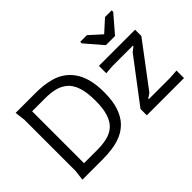

<svg xmlns="http://www.w3.org/2000/svg" viewBox="-112 -1079 1423 1423"><g transform="rotate(-45 599.5 -367.0)"><path d="M90 0 100 -80V-620L90 -700H302Q340 -700 381 -695.5Q422 -691 462.5 -679Q503 -667 539 -642.5Q575 -618 603 -579Q631 -540 647 -482.5Q663 -425 663 -345Q663 -253 642 -191Q621 -129 584.5 -91Q548 -53 502 -33.5Q456 -14 404.5 -7Q353 0 302 0ZM185 -78H323Q382 -78 428.5 -89.5Q475 -101 507 -130Q539 -159 556 -211.5Q573 -264 573 -346Q573 -435 554 -489.5Q535 -544 500.5 -572.5Q466 -601 421 -611.5Q376 -622 323 -622H185ZM765 0V-66L1021 -404L1057 -432V-438H845L773 -433V-510H1152V-444L896 -104L860 -80V-74H1083L1155 -79V0ZM918 -582 801 -718V-734H871L966 -648L1061 -734H1131V-718L1014 -582Z"/></g></svg>

Font: AR One Sans
Style: Regular
Weight: 400
Designer: Niteesh Yadav
Foundry: Niteesh Yadav
Version: Version 1.001;gftools[0.9.33]